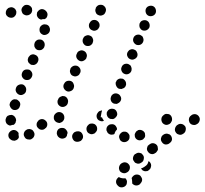

<svg xmlns="http://www.w3.org/2000/svg" viewBox="-20 -588 878 824"><path d="M518 177Q521 180 523 184Q525 188 525 192Q525 196 524 200Q523 205 520 208Q514 215 504 216Q495 217 488 211Q486 209 485 208Q478 201 478 192Q478 183 485 176Q486 175 487 174Q489 173 490 172Q497 176 505 177Q512 178 518 177ZM547 199Q548 199 548 200Q549 200 549 201Q556 208 565 208Q574 208 581 202Q582 200 583 199Q586 196 588 192Q590 188 590 183Q590 179 588 175Q586 171 583 167Q577 161 567 161Q558 161 551 168Q551 168 550 169Q548 171 547 173Q545 175 545 177Q547 183 547 190Q548 194 547 199ZM527 151 528 150Q535 145 537 136Q539 126 534 119Q531 115 527 112Q524 110 519 109Q515 108 511 109Q506 110 502 113H501L500 114Q496 117 494 121Q492 124 491 129Q490 133 491 138Q492 142 494 146Q500 153 509 155Q518 157 526 151ZM627 131 626 134Q624 138 620 141Q617 144 613 146Q609 147 604 147Q600 147 596 145Q592 144 590 141Q587 138 585 135Q592 133 598 129L601 127Q608 123 613 116Q616 110 618 103Q625 108 628 116Q630 124 627 131ZM597 94Q599 85 594 78Q591 74 588 71Q584 69 579 68Q575 67 571 68Q566 69 563 72L560 73Q553 78 551 88Q549 97 555 104Q557 108 561 111Q565 113 569 114Q573 115 578 114Q582 113 586 110L588 109Q596 104 597 94ZM654 61Q657 58 658 53Q658 49 657 45Q657 40 654 36Q649 29 640 27Q630 25 623 31L621 32Q617 35 614 38Q612 42 611 47Q610 51 611 55Q612 60 615 63Q620 71 629 73Q638 75 646 69L648 68Q652 65 654 61ZM718 12Q719 3 714 -5Q711 -9 708 -11Q704 -13 699 -14Q695 -15 691 -14Q686 -13 683 -11L680 -9Q677 -7 674 -3Q672 1 671 5Q670 10 671 14Q672 18 675 22Q680 30 689 32Q698 33 706 28L708 26Q716 21 718 12ZM529 16Q522 22 513 22Q508 22 504 20Q500 18 497 15Q494 11 493 7Q491 3 491 -2Q492 -11 499 -17Q506 -24 515 -23Q515 -23 516 -23Q520 -23 524 -21Q528 -19 531 -15Q533 -13 534 -11Q535 -9 536 -6Q536 -3 536 0Q536 1 536 1Q536 1 536 1Q536 10 529 16ZM326 17Q330 14 332 11Q335 7 336 3Q337 -2 336 -6Q334 -15 327 -21Q319 -26 310 -24H308Q304 -23 300 -21Q296 -18 294 -15Q291 -11 290 -7Q289 -2 290 2Q292 11 299 17Q307 22 316 20H318Q322 19 326 17ZM51 13Q47 15 43 16Q38 16 34 15Q30 14 26 11Q25 11 25 10Q17 5 16 -5Q15 -14 21 -21Q27 -28 36 -30Q46 -31 53 -25Q53 -25 53 -25Q55 -23 57 -21Q59 -19 60 -16Q59 -12 60 -7Q60 -4 61 0Q61 2 60 4Q59 5 58 7Q55 11 51 13ZM595 9Q598 6 601 2Q603 -2 603 -6Q603 -10 602 -15Q602 -15 602 -15Q602 -15 602 -16Q601 -18 600 -20Q596 -26 589 -29Q581 -32 574 -30Q570 -28 566 -25Q563 -22 561 -18Q559 -15 558 -10Q558 -6 559 -1Q562 8 570 12Q578 16 587 13Q592 12 595 9ZM127 -5Q130 -14 125 -22Q123 -26 120 -29Q117 -32 112 -33Q108 -35 104 -34Q99 -34 95 -32L94 -31Q86 -27 83 -18Q80 -9 85 -1Q87 3 90 6Q94 9 98 10Q102 11 107 11Q111 11 115 9L116 8Q124 4 127 -5ZM246 7Q237 6 231 0Q230 -1 229 -2Q226 -6 225 -10Q223 -14 224 -19Q224 -23 226 -27Q228 -31 231 -34Q239 -40 248 -39Q257 -39 263 -32Q263 -31 264 -31Q266 -28 268 -25Q270 -21 270 -17Q269 -14 268 -11Q267 -8 267 -5Q266 -4 265 -2Q264 -1 263 1Q256 7 246 7ZM777 -30Q779 -39 774 -47Q771 -50 767 -53Q764 -55 759 -56Q755 -57 750 -56Q746 -55 742 -52L740 -51Q733 -45 731 -36Q729 -27 735 -19Q737 -16 741 -13Q745 -11 749 -10Q754 -9 758 -10Q762 -11 766 -14L768 -15Q776 -21 777 -30ZM459 -10Q454 -10 450 -12Q446 -14 443 -17Q440 -20 439 -25Q438 -25 438 -25Q438 -25 438 -25Q435 -34 439 -43Q444 -51 452 -54Q457 -55 461 -55Q466 -55 470 -53Q474 -51 477 -47Q479 -44 481 -40Q482 -38 482 -36Q482 -34 482 -32Q476 -27 473 -19Q472 -16 471 -13Q470 -12 469 -12Q468 -12 467 -11Q463 -10 459 -10ZM397 -35Q397 -45 391 -51Q388 -55 384 -56Q379 -58 375 -58Q371 -58 366 -57Q362 -55 359 -52L358 -51Q351 -44 351 -35Q351 -26 357 -19Q360 -16 365 -14Q369 -12 373 -12Q378 -12 382 -14Q386 -15 389 -18L390 -20Q397 -26 397 -35ZM183 -54Q183 -64 176 -70Q173 -73 169 -75Q165 -77 160 -77Q156 -77 151 -75Q147 -73 144 -70V-69Q137 -63 137 -53Q137 -44 144 -38Q150 -31 160 -31Q169 -31 175 -38H176Q183 -45 183 -54ZM8 -58Q3 -66 4 -75V-76Q5 -80 7 -84Q9 -88 13 -91Q17 -93 21 -94Q25 -95 30 -95Q39 -93 44 -86Q50 -78 49 -69L48 -68Q48 -64 46 -60Q43 -56 40 -53Q39 -53 39 -53Q38 -52 38 -52Q36 -52 34 -52Q28 -51 23 -49Q23 -49 23 -49Q23 -49 23 -49Q14 -51 8 -58ZM834 -64Q836 -67 837 -72Q838 -76 837 -81Q836 -85 833 -89Q828 -96 819 -98Q809 -99 802 -94L800 -92Q796 -90 794 -86Q791 -82 791 -78Q790 -73 791 -69Q792 -65 794 -61Q800 -53 809 -52Q818 -50 826 -56L828 -57Q832 -60 834 -64ZM674 -67Q677 -58 686 -54Q690 -52 694 -52Q699 -52 703 -54Q707 -55 710 -58Q714 -61 715 -65L717 -68Q720 -76 717 -85Q714 -94 705 -98Q701 -99 697 -99Q692 -100 688 -98Q684 -96 681 -93Q677 -90 675 -86L674 -84Q671 -75 674 -67ZM216 -69Q210 -76 211 -85V-87Q212 -96 220 -102Q227 -108 236 -107Q245 -106 251 -99Q257 -91 256 -82V-80Q255 -74 251 -69Q247 -64 241 -62Q238 -61 235 -60Q234 -60 233 -60Q232 -60 231 -61Q222 -62 216 -69ZM416 -107 412 -85 418 -84Q419 -82 420 -79Q423 -74 426 -70Q425 -69 424 -69Q423 -68 422 -68Q418 -67 413 -68Q409 -69 405 -71Q397 -76 395 -85Q393 -94 398 -102L399 -103Q401 -107 405 -110Q408 -112 413 -113Q414 -114 415 -114Q417 -114 418 -114Q417 -112 417 -110Q416 -109 416 -107ZM441 -88Q437 -95 438 -103Q438 -104 438 -104Q438 -104 438 -104Q439 -108 442 -112Q444 -115 448 -118Q451 -120 456 -121Q460 -122 465 -121Q474 -120 479 -112Q484 -104 483 -95Q482 -94 482 -94Q482 -93 482 -92Q480 -88 477 -85Q474 -81 470 -79Q469 -79 468 -78Q466 -77 465 -77Q463 -77 462 -77Q459 -78 456 -77Q455 -77 455 -78Q454 -78 453 -78Q445 -81 441 -88ZM21 -137Q22 -133 24 -129Q26 -125 29 -122Q32 -119 36 -117Q45 -114 54 -118Q62 -122 65 -131V-132Q67 -136 67 -140Q67 -145 65 -149Q63 -153 59 -156Q56 -159 52 -161Q48 -162 43 -162Q39 -162 35 -160Q31 -158 28 -154Q25 -151 23 -147V-146Q21 -142 21 -137ZM229 -141Q234 -133 242 -130Q251 -127 260 -132Q268 -136 271 -145V-146Q274 -155 270 -163Q266 -172 257 -175Q253 -176 248 -176Q244 -175 240 -173Q236 -171 233 -168Q230 -164 229 -160L228 -159Q225 -150 229 -141ZM457 -154Q453 -163 456 -171Q458 -180 467 -185Q475 -189 484 -186Q493 -183 497 -175Q502 -167 499 -158Q499 -158 499 -158Q499 -158 499 -158Q497 -153 494 -150Q491 -147 487 -145Q484 -143 480 -142Q476 -142 472 -143Q472 -143 471 -143Q471 -143 471 -143Q470 -143 470 -143Q461 -146 457 -154ZM49 -194Q53 -186 61 -182Q65 -180 70 -180Q74 -180 78 -182Q83 -184 86 -187Q89 -190 91 -194V-195Q94 -204 91 -212Q87 -221 79 -225Q70 -228 61 -224Q53 -221 49 -212V-211Q45 -203 49 -194ZM252 -218Q252 -213 254 -209Q256 -205 259 -202Q262 -199 266 -197Q274 -193 283 -197Q292 -200 296 -209V-210Q298 -214 298 -219Q298 -223 296 -227Q295 -231 292 -235Q289 -238 285 -240Q276 -243 267 -240Q259 -237 255 -228L254 -227Q252 -222 252 -218ZM478 -236Q478 -236 478 -236Q479 -241 482 -244Q485 -247 489 -249Q493 -251 498 -251Q502 -251 507 -250Q511 -248 514 -245Q517 -242 519 -238Q521 -234 521 -230Q522 -225 520 -221Q519 -217 516 -214Q513 -210 509 -209Q505 -207 501 -206Q496 -206 492 -207Q492 -207 491 -207Q483 -210 479 -219Q475 -227 477 -236Q478 -236 478 -236ZM73 -267Q73 -262 75 -258Q77 -254 80 -251Q83 -248 87 -246Q96 -243 105 -246Q113 -250 117 -259Q121 -268 117 -277Q113 -285 105 -289Q101 -290 96 -290Q92 -290 88 -289Q83 -287 80 -284Q77 -281 75 -276Q73 -271 73 -267ZM282 -274Q285 -265 294 -262Q303 -258 311 -262Q320 -265 323 -274L324 -275Q328 -284 324 -293Q320 -301 312 -305Q303 -308 295 -305Q286 -301 282 -293V-291Q278 -283 282 -274ZM502 -283Q506 -274 514 -271Q518 -269 523 -269Q527 -269 532 -271Q536 -273 539 -276Q542 -279 544 -284Q545 -288 545 -292Q545 -296 543 -301Q542 -305 539 -308Q535 -311 531 -313Q523 -316 514 -313Q505 -309 502 -300Q502 -300 502 -300Q498 -292 502 -283ZM99 -330Q100 -326 101 -322Q103 -318 107 -315Q110 -312 114 -310Q118 -309 123 -309Q127 -309 131 -311Q135 -313 138 -316Q141 -319 143 -324Q147 -333 143 -342Q139 -350 130 -353Q126 -355 121 -355Q117 -354 113 -353Q109 -351 106 -347Q103 -344 101 -340V-339Q99 -335 99 -330ZM307 -348Q307 -343 309 -339Q311 -335 314 -332Q317 -329 321 -327Q330 -323 338 -327Q347 -331 351 -339V-341Q355 -349 351 -358Q348 -366 339 -370Q330 -374 322 -370Q313 -367 310 -358L309 -356Q307 -352 307 -348ZM527 -346Q531 -337 539 -334Q543 -332 548 -332Q552 -332 556 -334Q561 -336 564 -339Q567 -342 569 -346Q572 -355 568 -363Q565 -372 556 -375Q552 -377 548 -377Q543 -377 539 -375Q535 -374 532 -370Q529 -367 527 -363Q523 -354 527 -346ZM127 -395Q127 -391 128 -387Q130 -383 133 -379Q136 -376 140 -374Q149 -371 158 -374Q166 -378 170 -386V-387Q172 -391 172 -396Q172 -400 171 -404Q169 -408 166 -412Q163 -415 159 -417Q150 -420 141 -417Q133 -413 129 -405V-404Q127 -400 127 -395ZM336 -405Q340 -396 348 -392Q357 -389 366 -392Q374 -396 378 -404V-406Q382 -414 378 -423Q375 -432 366 -435Q358 -439 349 -435Q340 -432 337 -423L336 -422Q333 -413 336 -405ZM551 -417Q551 -412 553 -408Q555 -404 558 -401Q561 -398 565 -396Q574 -393 582 -396Q591 -400 594 -408Q596 -412 596 -417Q596 -421 594 -426Q593 -430 590 -433Q586 -436 582 -438Q574 -441 565 -438Q556 -434 553 -426Q551 -421 551 -417ZM150 -456Q150 -452 153 -448Q155 -444 159 -442Q163 -439 167 -438Q176 -437 184 -442Q192 -447 194 -456V-457Q195 -461 194 -466Q193 -470 191 -474Q188 -478 185 -480Q181 -483 176 -483Q167 -485 160 -480Q152 -475 150 -466V-465Q149 -461 150 -456ZM363 -470Q367 -461 376 -458Q384 -454 393 -458Q401 -461 405 -470L406 -471Q409 -480 406 -488Q402 -497 393 -501Q385 -504 376 -501Q368 -497 364 -488L363 -487Q360 -478 363 -470ZM578 -479Q578 -475 579 -471Q581 -467 584 -463Q587 -460 591 -458Q600 -455 608 -458Q617 -462 621 -470Q624 -479 621 -487Q618 -496 609 -500Q601 -503 592 -500Q583 -497 580 -488Q579 -488 579 -488Q578 -484 578 -479ZM145 -510Q142 -513 140 -517Q138 -521 138 -525Q138 -530 139 -534Q141 -538 144 -541Q150 -548 159 -549Q168 -549 175 -543Q176 -543 176 -542Q183 -536 184 -527Q184 -517 178 -510Q176 -509 175 -508Q174 -507 172 -506Q168 -506 164 -506Q160 -505 157 -504Q154 -504 151 -506Q148 -507 146 -509Q146 -510 145 -510ZM43 -518Q46 -521 48 -525Q50 -529 50 -534Q51 -538 49 -542Q46 -551 37 -555Q29 -559 20 -555H19Q15 -554 12 -550Q8 -547 7 -543Q5 -539 5 -535Q4 -530 6 -526Q7 -522 11 -519Q14 -515 18 -514Q22 -512 26 -512Q31 -511 35 -513H36Q40 -515 43 -518ZM606 -533Q609 -524 618 -520Q626 -517 635 -520Q644 -523 648 -532Q651 -540 648 -549Q645 -558 636 -562Q628 -565 619 -562Q610 -559 606 -550Q603 -542 606 -533ZM389 -544Q389 -539 391 -535Q392 -531 395 -528Q399 -524 403 -523Q411 -519 420 -523Q429 -526 432 -535L433 -536Q434 -540 435 -545Q435 -549 433 -554Q431 -558 428 -561Q425 -564 421 -566Q412 -569 403 -566Q395 -562 391 -554V-552Q389 -548 389 -544ZM95 -522H94Q90 -522 86 -524Q81 -526 78 -529Q75 -533 74 -537Q72 -541 72 -546Q73 -555 80 -561Q86 -568 96 -567H97Q101 -567 105 -565Q109 -563 112 -560Q115 -557 117 -553Q118 -548 118 -544Q118 -543 118 -543Q118 -542 118 -542Q117 -539 116 -535Q113 -529 108 -526Q102 -522 95 -522Z"/></svg>

Font: FRB American Cursive Dotted Extrabold
Style: Bold Italic
Weight: 800
Italic angle: -25°
Version: Version 2.0;Modular Font Editor K font №1